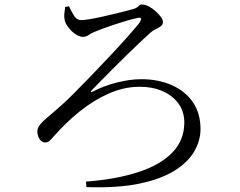

<svg xmlns="http://www.w3.org/2000/svg" viewBox="-20 -774 1040 831"><path d="M278.5 -746.9 262 -743.8Q259.7 -730.1 258.4 -714.4Q257 -698.6 260.2 -685.7Q262.5 -675.3 270.7 -662.8Q278.8 -650.3 290.2 -639.3Q301.5 -628.3 314.7 -621.4Q327.9 -614.5 339.4 -614.5Q352.3 -614.5 363.4 -622.3Q374.5 -630 389.3 -636.2Q403.7 -642.5 428.1 -651.4Q452.5 -660.3 479.7 -669.1Q506.9 -678 531 -685.1Q555.1 -692.2 569.9 -695.2Q589.5 -700.2 590.2 -693.4Q591 -686.5 581.7 -672.9Q568.8 -656.7 538.2 -621.9Q507.7 -587.1 466.7 -543.2Q425.7 -499.3 381.5 -453.3Q337.3 -407.3 297.8 -367.8Q258.4 -328.3 230.1 -304.4Q206.8 -283.8 186.5 -267Q166.3 -250.3 154 -235.6Q141.7 -220.9 141.7 -205.6Q141.7 -186.5 151.5 -172Q161.3 -157.4 174.7 -157.4Q186.9 -157.4 194.9 -164.8Q202.9 -172.2 213.7 -184.9Q263.8 -242.1 323.7 -290.7Q383.7 -339.4 450.2 -368.9Q516.7 -398.5 584.5 -398.5Q640.5 -398.5 684.3 -379.2Q728.1 -359.8 752.9 -325.2Q777.7 -290.6 777.7 -243.7Q777.7 -167 725.6 -113.5Q673.5 -60 578 -28.9Q482.4 2.2 352 12.1L354.2 35.8Q490.4 40.5 585.1 20.4Q679.7 0.2 737.3 -36.5Q794.9 -73.3 821.4 -119.8Q847.8 -166.3 847.8 -215.1Q847.8 -284.3 814.4 -332.3Q781 -380.3 722.9 -405.7Q664.7 -431.2 591.9 -431.2Q542.1 -431.2 486 -416.9Q429.9 -402.6 382.2 -378.1Q374.8 -374.5 373.1 -375.9Q371.4 -377.4 377.8 -383.9Q390.5 -397.7 415 -422.3Q439.5 -447 469.7 -477.4Q500 -507.7 531.3 -538.4Q562.7 -569.1 589.1 -593.9Q615.5 -618.7 630.9 -632.6Q641.3 -641.8 653.9 -647.5Q666.5 -653.2 675.9 -660.5Q685.2 -667.8 685.2 -679.1Q685.2 -688.4 675.8 -701.3Q666.4 -714.2 652.5 -726.4Q638.6 -738.6 623.2 -746.5Q607.8 -754.4 594.7 -754.4Q585.5 -754.4 578.6 -746.7Q571.6 -739 555.2 -734.5Q544.1 -731.3 521.7 -725.6Q499.3 -719.9 471.8 -713.2Q444.4 -706.5 416.4 -700.4Q388.4 -694.3 365.7 -690.6Q342.9 -687 331.2 -687Q312.2 -687 300.3 -706.1Q288.4 -725.1 278.5 -746.9Z"/></svg>

Font: Noto Serif KR
Style: Regular
Weight: 200
Designer: Ryoko NISHIZUKA 西塚涼子 (kana & ideographs); Frank Grießhammer (Latin, Greek & Cyrillic); Wenlong ZHANG 张文龙 (bopomofo); San
Foundry: Adobe
Version: Version 2.001;hotconv 1.1.0;makeotfexe 2.6.0